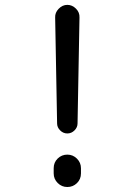

<svg xmlns="http://www.w3.org/2000/svg" viewBox="-20 -750 540 770"><path d="M195.3 -54.7V-75.2Q195.3 -98.6 211.4 -114.3Q227.5 -129.9 250 -129.9Q272.5 -129.9 288.6 -113.8Q304.7 -97.7 304.7 -75.2V-54.7Q304.7 -31.2 288.6 -15.6Q272.5 0 250 0Q227.5 0 211.4 -16.1Q195.3 -32.2 195.3 -54.7ZM209 -254.9 201.2 -679.7Q200.2 -699.2 215.3 -714.8Q230.5 -730.5 250 -730.5Q269.5 -730.5 284.7 -715.3Q299.8 -700.2 298.8 -679.7L291 -254.9Q291 -239.3 278.8 -227.1Q266.6 -214.8 250 -214.8Q233.4 -214.8 221.2 -227.1Q209 -239.3 209 -254.9Z"/></svg>

Font: Rounded Mgen+ 2m regular
Style: Regular
Weight: 400
Designer: [Source Han Sans]
Ryoko NISHIZUKA  (kana & ideographs); Paul D. Hunt (Latin, Greek & Cyrillic); Wenlong ZHANG  (bopomofo
Version: Version 1.059.20150602